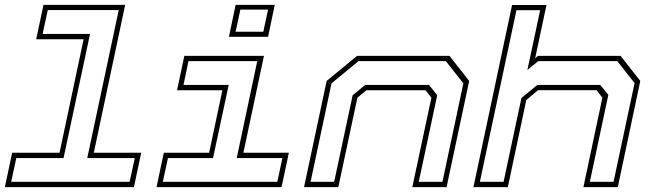

<svg xmlns="http://www.w3.org/2000/svg" viewBox="-47 -770 2682 790"><path d="M-27 0 3 -141.5H198L297 -608.5H102L132 -750H468L339 -141.5H534L504 0ZM-1 -22H486.5L507.5 -119.5H312L441.5 -728.5H149.5L128.5 -630.5H323.5L214.5 -119.5H20Z M895 -618.5 922.5 -750H1083.5L1056 -618.5ZM922.5 -639.5H1036.5L1056 -730.5H942ZM597 0 627 -141.5H813.5L868 -398.5H681.5L711.5 -540H1039L954.5 -141.5H1141.5L1111.5 0ZM623 -22H1094L1115 -119.5H927L1011.5 -518.5H728.5L708 -420.5H894L829.5 -119.5H644Z M1204 0 1297 -437 1422 -540H1802.5L1883.5 -437L1790.5 0H1649.5L1728 -368L1704 -398.5H1460.5L1423.5 -368L1345 0ZM1231 -22H1328L1404 -378L1455.5 -420.5H1718L1752 -378L1676 -22H1773.5L1859.5 -427L1787.5 -518.5H1428L1317 -427Z M1901 0 2060 -749.5H2201.5L2155 -530.5L2166.5 -540H2506.5L2587.5 -437L2495 0H2353.5L2431.5 -368L2407.5 -399H2167L2118.5 -358.5L2042.5 0ZM1927.5 -22H2025L2098.5 -367L2164 -420.5H2423L2456 -379.5L2380 -22H2477.5L2564 -428L2493 -518.5H2167.5L2123 -482L2175.5 -728H2078Z"/></svg>

Font: Tourney Expanded ExtraLight
Style: Italic
Weight: 200
Width: 7
Italic angle: -12°
Designer: Tyler Finck
Foundry: Etcetera Type Co
Version: Version 1.010; ttfautohint (v1.8.3)